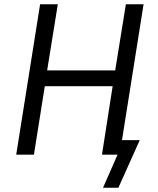

<svg xmlns="http://www.w3.org/2000/svg" viewBox="-20 -725 742 900"><path d="M463 155 531 0H461L472 -68H635L535 155ZM56 0 168 -705H251L201 -395H520L570 -705H653L541 0H458L508 -321H190L139 0Z"/></svg>

Font: Nunito Sans 7pt Condensed
Style: Italic
Weight: 400
Width: 3
Italic angle: -9°
Designer: Vernon Adams
Foundry: Vernon Adams
Version: Version 3.101;gftools[0.9.27]